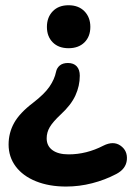

<svg xmlns="http://www.w3.org/2000/svg" viewBox="-20 -515 505 726"><path d="M12.5 31.5Q12.5 -12.5 33.4 -50.2Q54.3 -87.8 105.1 -126.4Q148.1 -159.5 167.2 -187.5Q186.3 -215.4 191.9 -243.4Q194.9 -258.2 206.2 -267.5Q217.6 -276.8 236.8 -276.8Q258.5 -276.8 270.1 -264.2Q281.7 -251.6 281.7 -228.7Q281.7 -190.1 265.1 -153.9Q248.4 -117.6 209.2 -81.7Q179.7 -54 168.1 -34.2Q156.5 -14.5 156.5 8.1Q156.5 36.8 178.3 52.7Q200 68.7 239.5 68.7Q307.2 68.7 370.8 35.8Q408.6 16.8 435.7 35.7Q462.7 54.7 459.7 89.2Q456.7 123.7 419.4 143.1Q376.8 165.5 328.3 177.9Q279.8 190.4 229.7 190.4Q165.6 190.4 116.1 170.5Q66.6 150.6 39.5 114.5Q12.5 78.4 12.5 31.5ZM157.4 -413.3Q157.4 -449.5 179.5 -472.4Q201.5 -495.2 239.2 -495.2Q276.9 -495.2 299.3 -472.4Q321.6 -449.5 321.6 -413.3Q321.6 -376.8 299.3 -354.7Q276.9 -332.7 239.2 -332.7Q201.5 -332.7 179.5 -354.8Q157.4 -377 157.4 -413.3Z"/></svg>

Font: SN Pro Thin
Style: Regular
Weight: 200
Designer: Tobias Whetton
Foundry: Supernotes
Version: Version 1.003;Glyphs 3.3 (3324)